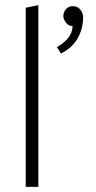

<svg xmlns="http://www.w3.org/2000/svg" viewBox="-20 -726 373 746"><path d="M264 -702Q252 -702 243.5 -696.5Q235 -691 230.5 -682Q226 -673 226 -663Q226 -657 230 -648Q234 -639 242 -632Q250 -625 262 -625Q261 -598 244 -577.5Q227 -557 201 -543L217 -518Q245 -532 264 -553Q283 -574 293 -601.5Q303 -629 303 -659Q303 -674 292.5 -688Q282 -702 264 -702ZM129 0V-706L80 -696V0Z"/></svg>

Font: Catamaran Thin
Style: Regular
Weight: 100
Designer: Pria Ravichandran
Version: Version 2.000